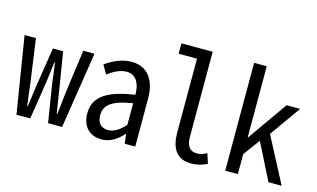

<svg xmlns="http://www.w3.org/2000/svg" viewBox="-91 -1038 2183 1321"><g transform="rotate(15 1000.0 -377.5)"><path d="M89 0H187L229 -268C236 -326 242 -371 248 -417H252C259 -370 264 -326 271 -269L314 0H414L499 -544H419L376 -229C370 -176 366 -128 359 -77H355C346 -128 340 -176 331 -229L286 -505H213L170 -229C162 -175 157 -128 149 -77H145C137 -128 133 -176 126 -229L82 -544H1Z M698 13C754 13 806 -18 849 -67H852L860 0H935V-342C935 -472 875 -557 762 -557C689 -557 625 -523 577 -489L613 -427C653 -456 696 -482 746 -482C818 -482 844 -416 844 -344C655 -317 557 -258 557 -137C557 -39 615 13 698 13ZM725 -61C681 -61 646 -84 646 -146C646 -218 695 -261 844 -284V-130C805 -87 766 -61 725 -61Z M1333 13C1380 13 1409 4 1449 -14L1426 -85C1400 -69 1379 -64 1357 -64C1310 -64 1281 -92 1281 -161V-768H1058V-694H1189V-168C1189 -48 1239 13 1333 13Z M1576 0H1666V-142L1753 -260L1884 0H1978L1808 -324L1964 -544H1867L1669 -262H1666V-768H1576Z"/></g></svg>

Font: Noto Sans Mono CJK SC Regular
Style: Regular
Weight: 400
Designer: Ryoko NISHIZUKA (kana & ideographs); Paul D. Hunt (Latin, Greek & Cyrillic); Wenlong ZHANG (bopomofo); Sandoll Communica
Foundry: Adobe Systems Incorporated
Version: Version 1.005;PS 1.005;hotconv 1.0.96;makeotf.lib2.5.65012